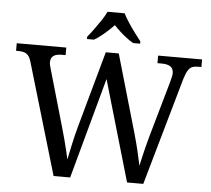

<svg xmlns="http://www.w3.org/2000/svg" viewBox="-60 -997 1167 1062"><g transform="rotate(5 523.5 -465.5)"><path d="M93 -619Q87 -640 77.5 -651.5Q68 -663 55 -667.5Q42 -672 22 -672H9V-714H284V-672H261Q231 -672 216 -660.5Q201 -649 201 -624Q201 -616 203.5 -607Q206 -598 209 -587L301 -267Q310 -237 317.5 -207.5Q325 -178 332 -150Q339 -122 344 -98Q352 -137 362 -183.5Q372 -230 385 -278L504 -707H576L701 -274Q715 -225 726 -179Q737 -133 744 -98Q749 -122 755 -147.5Q761 -173 768 -201.5Q775 -230 784 -262L872 -571Q875 -583 879 -599Q883 -615 883 -623Q883 -649 866.5 -660.5Q850 -672 817 -672H794V-714H1038V-672H1019Q1000 -672 986.5 -666.5Q973 -661 963 -644Q953 -627 943 -594L774 0H684L521 -560L368 0H276ZM394 -784Q410 -803 429 -829Q448 -855 466 -882Q484 -909 494 -931H589Q600 -909 617.5 -882Q635 -855 654.5 -829Q674 -803 689 -784V-771H650Q631 -782 611.5 -797Q592 -812 574 -828.5Q556 -845 541 -861Q526 -845 508 -828.5Q490 -812 471 -797Q452 -782 433 -771H394Z"/></g></svg>

Font: Noto Serif Hebrew
Style: Regular
Weight: 400
Designer: Monotype Design Team
Foundry: Monotype Imaging Inc.
Version: Version 2.003